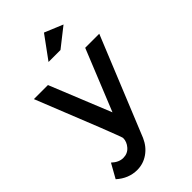

<svg xmlns="http://www.w3.org/2000/svg" viewBox="-292 -860 1159 1159"><g transform="rotate(-45 287.0 -280.5)"><path d="M148 212Q75 212 16 159L67 68Q102 101 139.5 101Q177 101 200.5 74Q224 47 224 15Q224 1 9 -532H129L288 -140L447 -532H567L309 100Q286 152 243 182Q200 212 148 212ZM332 -628H230L336 -773L454 -724Z"/></g></svg>

Font: Myanmar Khyay
Style: Regular
Weight: 400
Designer: Danh Hong
Foundry: Google Inc.
Version: Version 1.10 March 4, 2015